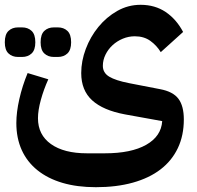

<svg xmlns="http://www.w3.org/2000/svg" viewBox="-32 -539 818 799"><path d="M192 -302Q168 -302 152.5 -316.5Q137 -331 137 -363Q137 -396 152.5 -410.5Q168 -425 192 -425H209Q233 -425 248.5 -410.5Q264 -396 264 -363Q264 -331 248.5 -316.5Q233 -302 209 -302ZM43 -302Q19 -302 3.5 -316.5Q-12 -331 -12 -363Q-12 -396 3.5 -410.5Q19 -425 43 -425H60Q84 -425 99.5 -410.5Q115 -396 115 -363Q115 -331 99.5 -316.5Q84 -302 60 -302ZM367 240Q289 240 228 222Q167 204 124 169.5Q81 135 58.5 85.5Q36 36 36 -27Q36 -72 48.5 -127Q61 -182 83 -235L169 -209Q150 -167 138 -123.5Q126 -80 126 -47Q126 22 180 60.5Q234 99 330 99H404Q514 99 576.5 63.5Q639 28 643 -35L488 -63Q397 -80 351.5 -121.5Q306 -163 306 -235Q306 -285 325 -335.5Q344 -386 377.5 -427Q411 -468 456 -493.5Q501 -519 553 -519Q613 -519 657.5 -489Q702 -459 730 -406L637 -322Q620 -350 593.5 -369Q567 -388 529 -388Q503 -388 479 -378Q455 -368 436.5 -351Q418 -334 407 -311.5Q396 -289 396 -265Q396 -236 422.5 -220Q449 -204 505 -193L634 -168Q688 -158 710.5 -128Q733 -98 733 -42Q733 25 708 77.5Q683 130 636 166Q589 202 521 221Q453 240 367 240Z"/></svg>

Font: IBM Plex Sans Arabic SmBld
Style: Regular
Weight: 600
Designer: Mike Abbink, Paul van der Laan, Pieter van Rosmalen, Wael Morcos, Khajak Apelian
Foundry: Bold Monday
Version: Version 1.005